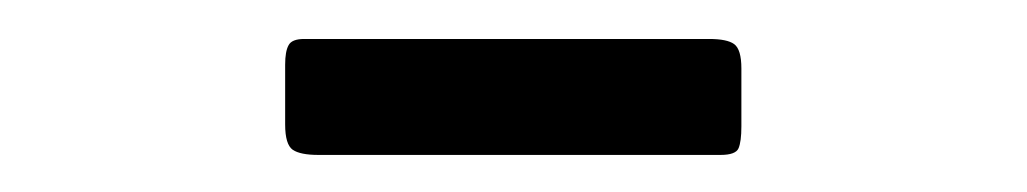

<svg xmlns="http://www.w3.org/2000/svg" viewBox="-20 -914 540 101"><path d="M130 -848.5V-880Q130 -887 131.8 -890.2Q133.5 -893.5 140 -893.5H353Q362.5 -893.5 366.2 -890.8Q370 -888 370 -878V-847.5Q370 -839.5 368.5 -836Q367 -832.5 359 -832.5H147.5Q138 -832.5 134 -835.2Q130 -838 130 -848.5Z"/></svg>

Font: Besley* Narrow Semi
Style: Regular
Weight: 600
Width: 4
Designer: Owen Earl
Foundry: indestructible type*
Version: Version 3.000; ttfautohint (v1.8.3)